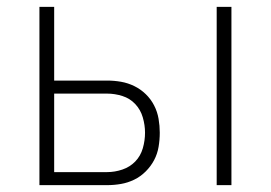

<svg xmlns="http://www.w3.org/2000/svg" viewBox="-20 -540 790 560"><path d="M612 0V-520H655V0ZM95 0V-520H138V-305H292Q313 -305 333 -301.5Q353 -298 371.5 -289Q390 -280 405 -265.5Q420 -251 429.5 -232.5Q439 -214 442.5 -193.5Q446 -173 446 -153Q446 -132 442.5 -111.5Q439 -91 429.5 -73Q420 -55 405 -40Q390 -25 371.5 -16Q353 -7 333 -3.5Q313 0 292 0ZM138 -38H292Q315 -38 337 -45.5Q359 -53 374.5 -69Q390 -85 396.5 -107.5Q403 -130 403 -153Q403 -175 396.5 -197.5Q390 -220 374.5 -236.5Q359 -253 337 -260Q315 -267 292 -267H138Z"/></svg>

Font: Zed Sans Extralight Extended
Style: Regular
Weight: 200
Width: 7
Designer: Belleve Invis
Foundry: Belleve Invis
Version: Version 1.0.0; ttfautohint (v1.8.4)